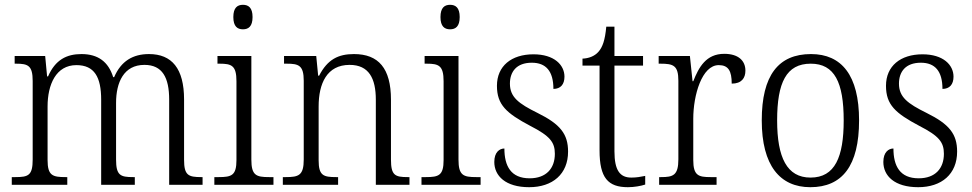

<svg xmlns="http://www.w3.org/2000/svg" viewBox="-20 -769 4046 799"><path d="M29 0H260V-32H253C199 -32 178 -38 178 -103V-326C178 -417 213 -498 298 -498C373 -498 401 -448 401 -354V0H541V-32H534C481 -32 463 -39 463 -105V-341C463 -426 495 -499 581 -499C656 -499 684 -446 684 -354V0H823V-32H818C764 -32 746 -39 746 -104V-355C746 -484 695 -544 600 -544C533 -544 484 -515 455 -448H451C431 -512 388 -544 319 -544C257 -544 210 -520 180 -451H176L168 -536H41V-504H47C97 -504 116 -496 116 -432V-105C116 -39 98 -32 44 -32H29Z M991 -647C1014 -647 1031 -659 1031 -698C1031 -737 1014 -749 991 -749C968 -749 951 -737 951 -698C951 -659 968 -647 991 -647ZM872 0H1118V-32H1100C1046 -32 1026 -39 1026 -105V-536H885V-504H894C944 -504 964 -496 964 -431V-103C964 -39 944 -32 890 -32H872Z M1157 0H1387V-32H1379C1326 -32 1306 -38 1306 -102V-326C1306 -421 1340 -499 1435 -499C1515 -499 1544 -443 1544 -354V0H1684V-32H1677C1624 -32 1607 -39 1607 -105V-354C1607 -485 1555 -544 1453 -544C1388 -544 1343 -522 1308 -454H1304L1296 -536H1162V-504H1173C1223 -504 1244 -497 1244 -433V-105C1244 -39 1223 -32 1169 -32H1157Z M1853 -647C1876 -647 1893 -659 1893 -698C1893 -737 1876 -749 1853 -749C1830 -749 1813 -737 1813 -698C1813 -659 1830 -647 1853 -647ZM1734 0H1980V-32H1962C1908 -32 1888 -39 1888 -105V-536H1747V-504H1756C1806 -504 1826 -496 1826 -431V-103C1826 -39 1806 -32 1752 -32H1734Z M2182 10C2280 10 2344 -45 2344 -138C2344 -211 2312 -252 2217 -299C2138 -338 2102 -365 2102 -421C2102 -471 2130 -508 2193 -508C2252 -508 2283 -473 2283 -399C2313 -399 2329 -418 2329 -450C2329 -499 2286 -543 2200 -543C2108 -543 2048 -494 2048 -412C2048 -333 2087 -298 2187 -245C2269 -203 2289 -177 2289 -129C2289 -68 2253 -27 2184 -27C2106 -27 2079 -78 2079 -151C2059 -151 2037 -136 2037 -95C2037 -37 2084 10 2182 10Z M2593 10C2619 10 2647 5 2665 -1V-37C2645 -33 2629 -30 2607 -30C2560 -30 2537 -60 2537 -139V-496H2656V-536H2537V-658H2503C2498 -603 2488 -573 2470 -553C2454 -535 2430 -526 2404 -525V-496H2475V-143C2475 -29 2510 10 2593 10Z M2723 0H2962V-32H2937C2887 -32 2865 -38 2865 -103V-275C2865 -373 2901 -498 2971 -498C3011 -498 3025 -474 3025 -421C3066 -421 3082 -444 3082 -475C3082 -517 3052 -545 2994 -545C2918 -545 2888 -489 2865 -431H2862L2851 -536H2721V-504H2728C2782 -504 2803 -497 2803 -433V-106C2803 -39 2781 -32 2731 -32H2723Z M3352 10C3485 10 3555 -79 3555 -268C3555 -456 3482 -544 3355 -544C3219 -544 3150 -455 3150 -268C3150 -80 3226 10 3352 10ZM3353 -30C3255 -30 3214 -113 3214 -268C3214 -425 3252 -504 3354 -504C3453 -504 3491 -426 3491 -268C3491 -116 3455 -30 3353 -30Z M3801 10C3899 10 3963 -45 3963 -138C3963 -211 3931 -252 3836 -299C3757 -338 3721 -365 3721 -421C3721 -471 3749 -508 3812 -508C3871 -508 3902 -473 3902 -399C3932 -399 3948 -418 3948 -450C3948 -499 3905 -543 3819 -543C3727 -543 3667 -494 3667 -412C3667 -333 3706 -298 3806 -245C3888 -203 3908 -177 3908 -129C3908 -68 3872 -27 3803 -27C3725 -27 3698 -78 3698 -151C3678 -151 3656 -136 3656 -95C3656 -37 3703 10 3801 10Z"/></svg>

Font: Noto Serif Thai SemiCondensed Light
Style: Regular
Weight: 300
Width: 4
Designer: Monotype Design Team
Foundry: Monotype Imaging Inc.
Version: Version 2.002